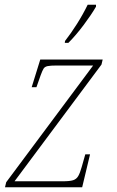

<svg xmlns="http://www.w3.org/2000/svg" viewBox="-20 -786 490 806"><path d="M1 0 6 -21 371 -511H218Q192 -511 180 -508.5Q168 -506 163 -498Q158 -490 151 -471L133 -420H113L149 -536H411L406 -515L41 -25H243Q273 -25 287 -29.5Q301 -34 308.5 -47Q316 -60 323 -85L338 -138H358L325 0ZM252 -606 253 -614Q278 -646 303 -685.5Q328 -725 348 -766H383V-758Q364 -725 331.5 -681.5Q299 -638 267 -606Z"/></svg>

Font: Noto Serif Thin
Style: Italic
Weight: 100
Italic angle: -12°
Designer: Monotype Design Team
Foundry: Monotype Imaging Inc.
Version: Version 2.014; ttfautohint (v1.8.4.7-5d5b)